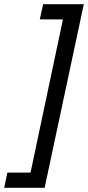

<svg xmlns="http://www.w3.org/2000/svg" viewBox="-92 -734 418 912"><path d="M-72 158 -57 86H53L207 -642H97L113 -714H306L120 158Z"/></svg>

Font: Noto Sans
Style: Italic
Weight: 400
Italic angle: -12°
Designer: Monotype Design Team
Foundry: Monotype Imaging Inc.
Version: Version 2.013; ttfautohint (v1.8.4.7-5d5b)